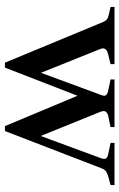

<svg xmlns="http://www.w3.org/2000/svg" viewBox="127 -602 484 778"><g transform="rotate(90 369.0 -213.0)"><path d="M69 -389Q65 -399 58.5 -404Q52 -409 39 -412L8 -419V-435H240V-419L199 -409Q176 -403 176 -388Q176 -384 179 -376L275 -137L365 -381Q368 -389 368 -393Q368 -405 349 -409L302 -419V-435H495V-419L447 -409Q430 -403 430 -392Q430 -386 433 -378L531 -136L621 -380Q624 -389 624 -394Q624 -405 607 -409L559 -419V-435H730V-419L693 -409Q680 -405 673.5 -400Q667 -395 663 -385L511 9H491L368 -285L254 9H234Z"/></g></svg>

Font: Ibarra Real Nova SemiBold
Style: Regular
Weight: 600
Designer: Jose Maria Ribagorda & Octavio Pardo
Foundry: Jose Maria Ribagorda
Version: Version 1.014